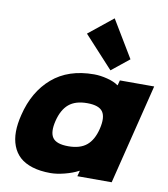

<svg xmlns="http://www.w3.org/2000/svg" viewBox="-105 -1091 1043 1189"><g transform="rotate(10 416.5 -496.5)"><path d="M546.9 -313Q564.9 -387.2 541.3 -421.6Q517.6 -456.1 442.9 -456.1Q369.1 -456.1 327.6 -421.1Q286.1 -386.2 268.1 -313Q250.5 -240.2 274.4 -206.5Q298.3 -172.9 373 -172.9Q446.8 -172.9 488 -207Q529.3 -241.2 546.9 -313ZM833 -629.9 676.8 0H460.9L470.2 -35.2H467.8Q431.2 -15.6 381.6 -2.9Q332 9.8 293 9.8Q227.5 9.8 178.5 -5.6Q129.4 -21 99.1 -48.8Q68.8 -76.7 53.5 -116.9Q38.1 -157.2 38.3 -206.1Q38.6 -254.9 53.2 -313Q89.8 -464.4 191.2 -551.8Q292.5 -639.2 454.1 -639.2Q493.7 -639.2 537.6 -627.9Q581.5 -616.7 606.9 -598.1H608.9L617.2 -629.9ZM519 -1002.9 659.2 -770 548.8 -681.2 366.2 -879.9Z"/></g></svg>

Font: Sinkin Sans 900 X Black Italic
Style: Regular
Weight: 950
Italic angle: -112°
Designer: Keith Bates
Foundry: K-Type
Version: Sinkin Sans (version 1.0)  by Keith Bates   •   © 2014   www